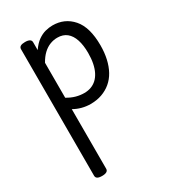

<svg xmlns="http://www.w3.org/2000/svg" viewBox="-226 -632 1050 1180"><g transform="rotate(-30 299.0 -42.0)"><path d="M143 435Q121 435 110.5 428.5Q100 422 100 409V-489Q100 -502 110.5 -508.5Q121 -515 143 -515Q164 -515 175 -508.5Q186 -502 186 -489V-433Q210 -468 236 -486.5Q262 -505 288.5 -512Q315 -519 340 -519Q426 -519 480.5 -456.5Q535 -394 535 -266Q535 -214 525 -170Q515 -126 496 -91.5Q477 -57 448.5 -33Q420 -9 383.5 4Q347 17 303 17Q272 17 242 9Q212 1 186 -14V409Q186 422 175 428.5Q164 435 143 435ZM186 -95Q216 -77 245 -69Q274 -61 303 -61Q329 -61 351 -69Q373 -77 390.5 -93Q408 -109 420.5 -133.5Q433 -158 439.5 -190.5Q446 -223 446 -263Q446 -318 433 -357.5Q420 -397 394 -418Q368 -439 328 -439Q301 -439 275.5 -429Q250 -419 227.5 -398Q205 -377 186 -343Z"/></g></svg>

Font: Playwrite DE Grund
Style: Regular
Weight: 400
Designer: Veronika Burian, José Scaglione
Foundry: TypeTogether
Version: Version 1.002